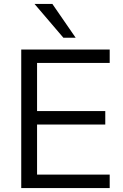

<svg xmlns="http://www.w3.org/2000/svg" viewBox="-20 -957 628 977"><path d="M88.1 0V-705H538.2V-636.9H168.6V-392H515.7V-323.4H168.6V-68.6H538.2V0ZM302.5 -765 155.7 -936.9H246.5L365 -765Z"/></svg>

Font: Mulish ExtraLight
Style: Regular
Weight: 200
Designer: Vernon Adams
Foundry: Vernon Adams
Version: Version 3.603